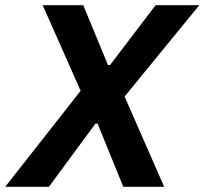

<svg xmlns="http://www.w3.org/2000/svg" viewBox="-60 -718 786 738"><path d="M419 -347 571 0H414L315 -243H307L128 0H-40L250 -369L104 -698H260L355 -468H363L538 -698H706Z"/></svg>

Font: IBM Plex Sans Var
Style: Italic
Weight: 400
Italic angle: -11.31°
Designer: Mike Abbink, Paul van der Laan, Pieter van Rosmalen
Foundry: Bold Monday
Version: Version 1.001